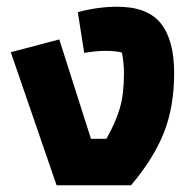

<svg xmlns="http://www.w3.org/2000/svg" viewBox="-20 -550 579 570"><path d="M12 -395 156 -433 250 -138H296Q324 -188 336 -229.5Q348 -271 348 -332Q348 -363 342 -394Q323 -399 294 -399Q265 -399 230 -393L211 -514Q271 -530 328 -530Q418 -530 457.5 -480.5Q497 -431 497 -333Q497 -233 466.5 -156Q436 -79 369 0H148Z"/></svg>

Font: Athiti
Style: Bold
Weight: 700
Designer: CadsonDemak Team
Foundry: CadsonDemak
Version: Version 1.033